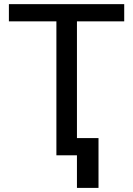

<svg xmlns="http://www.w3.org/2000/svg" viewBox="-20 -749 642 926"><path d="M455.1 157.2V-83H351.1V-646H579.1V-729H22.9V-646H252V0H351.1V157.2Z"/></svg>

Font: Hack Dev
Style: Regular
Weight: 400
Designer: Christopher Simpkins
Foundry: Christopher Simpkins
Version: Version 2.0315